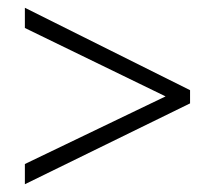

<svg xmlns="http://www.w3.org/2000/svg" viewBox="-20 -606 554 494"><path d="M44 -184 406 -358 44 -534V-586L469 -374V-340L44 -132Z"/></svg>

Font: Noto Sans Thai SemiCondensed Light
Style: Regular
Weight: 300
Width: 4
Designer: Monotype Design Team
Foundry: Monotype Imaging Inc.
Version: Version 2.001